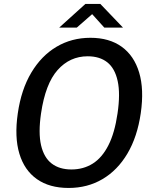

<svg xmlns="http://www.w3.org/2000/svg" viewBox="-20 -920 756 950"><path d="M319.5 10Q224.5 10 162.5 -33.8Q100.5 -77.5 75.8 -159.8Q51 -242 68 -359Q85 -477 134.8 -560.5Q184.5 -644 259.5 -688.5Q334.5 -733 427.5 -733Q520.5 -733 582 -688.8Q643.5 -644.5 668.5 -561.2Q693.5 -478 676.5 -360Q659.5 -243 610.5 -160.2Q561.5 -77.5 487.2 -33.8Q413 10 319.5 10ZM333.5 -81.5Q392.5 -81.5 438.8 -110.5Q485 -139.5 516.2 -200.8Q547.5 -262 561.5 -358.5Q576 -456.5 562.2 -519.2Q548.5 -582 510.8 -611.8Q473 -641.5 414 -641.5Q325.5 -641.5 265 -573.5Q204.5 -505.5 183 -358.5Q169 -262.5 183.2 -201.2Q197.5 -140 235.8 -110.8Q274 -81.5 333.5 -81.5ZM273 -783.5 402.5 -900.5H476.5L588.5 -783.5H496L436 -850L360 -783.5Z"/></svg>

Font: Public Sans Thin Medium
Style: Italic
Weight: 500
Italic angle: -8°
Version: Version 2.001